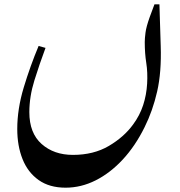

<svg xmlns="http://www.w3.org/2000/svg" viewBox="-20 -509 836 890"><path d="M284 361Q209 361 159 325.5Q109 290 84.5 228.5Q60 167 60 89Q60 -4 90 -103.5Q120 -203 159 -296L191 -287Q163 -212 139.5 -136.5Q116 -61 116 11Q116 108 173 158.5Q230 209 318 209Q414 209 484.5 167.5Q555 126 597 68Q628 26 643.5 -21.5Q659 -69 662 -121Q665 -173 658 -217.5Q651 -262 651 -314Q651 -331 654.5 -358Q658 -385 674 -430L696 -489H719L725 -296Q729 -175 708.5 -85Q688 5 650 81Q607 168 549 230.5Q491 293 423.5 327Q356 361 284 361Z"/></svg>

Font: Gulzar
Style: Regular
Weight: 400
Designer: Borna Izadpanah, Alice Savoie, Simon Cozens, Fiona Ross
Version: Version 1.000;[7b34f74]; ttfautohint (v1.8.4)